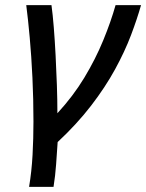

<svg xmlns="http://www.w3.org/2000/svg" viewBox="-20 -541 568 746"><path d="M93 185Q103 125 106.5 61Q110 -3 110 -69Q110 -156 106 -239.5Q102 -323 95.5 -395Q89 -467 82 -521H180Q185 -485 189 -434.5Q193 -384 196 -326.5Q199 -269 201 -211Q203 -153 203 -101Q264 -167 307.5 -239Q351 -311 381 -384Q411 -457 429 -521H528Q513 -468 489 -404.5Q465 -341 427 -271.5Q389 -202 334 -130.5Q279 -59 204 11Q201 55 198 98Q195 141 188 185Z"/></svg>

Font: Ubuntu Sans Medium
Style: Italic
Weight: 500
Italic angle: -13.5°
Designer: Dalton Maag Ltd
Foundry: Dalton Maag Ltd
Version: Version 1.006